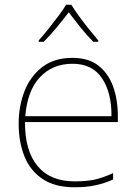

<svg xmlns="http://www.w3.org/2000/svg" viewBox="-20 -783 580 813"><path d="M287 -538Q355 -538 397 -505Q439 -472 459 -416.5Q479 -361 479 -291V-266H86Q85 -145 139 -80Q193 -15 296 -15Q344 -15 378.5 -22Q413 -29 459 -50V-23Q421 -6 382.5 2Q344 10 296 10Q213 10 160.5 -25Q108 -60 83.5 -121Q59 -182 59 -259Q59 -334 84 -397.5Q109 -461 159.5 -499.5Q210 -538 287 -538ZM287 -513Q203 -513 149.5 -456.5Q96 -400 87 -291H452Q453 -390 412 -451.5Q371 -513 287 -513ZM282 -763Q294 -743 314 -715.5Q334 -688 356 -660.5Q378 -633 396 -612V-606H375Q347 -634 319.5 -668.5Q292 -703 271 -731Q250 -703 221.5 -668.5Q193 -634 165 -606H144V-612Q163 -633 185 -660.5Q207 -688 227.5 -715.5Q248 -743 260 -763Z"/></svg>

Font: Noto Sans Devanagari Thin
Style: Regular
Weight: 100
Designer: Jelle Bosma - Monotype Design Team
Foundry: Monotype Imaging Inc.
Version: Version 2.004; ttfautohint (v1.8.4.7-5d5b)